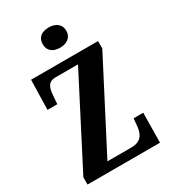

<svg xmlns="http://www.w3.org/2000/svg" viewBox="-222 -1043 1023 1152"><g transform="rotate(-30 289.5 -466.5)"><path d="M305 -793C349 -793 387 -815 387 -863C387 -912 349 -933 305 -933C259 -933 224 -912 224 -863C224 -815 259 -793 305 -793ZM36 0H538L541 -206H474L470 -162C466 -111 451 -61 375 -61H209L521 -663V-714H57L52 -508H120L124 -562C128 -616 138 -653 192 -653H347L36 -50Z"/></g></svg>

Font: Noto Serif Georgian ExtraCondensed ExtraBold
Style: Regular
Weight: 800
Width: 2
Designer: Monotype Design Team, Akaki Razmadze
Foundry: Google LLC
Version: Version 2.003